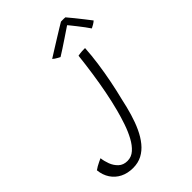

<svg xmlns="http://www.w3.org/2000/svg" viewBox="-508 -785 1167 1167"><g transform="rotate(-45 75.0 -202.0)"><path d="M-74.5 268Q-121 268 -156.8 250Q-192.5 232 -214.2 199.2Q-236 166.5 -240.5 122Q-232 115.5 -219.8 108.5Q-207.5 101.5 -194.8 95.5Q-182 89.5 -173 85.5Q-170 113 -158.8 142.8Q-147.5 172.5 -125.5 193Q-103.5 213.5 -68.5 213.5Q-34.5 213.5 -8 190Q18.5 166.5 39.2 128Q60 89.5 75.8 43.2Q91.5 -3 103.5 -48.5Q119 -107.5 132 -174Q145 -240.5 155.2 -310.5Q165.5 -380.5 173 -449.5Q180 -451 189.8 -452.2Q199.5 -453.5 208 -454Q223.5 -455 234 -454.5Q230.5 -394.5 221.2 -328.8Q212 -263 199 -198Q186 -133 171.5 -75.5Q160 -21 145 29.8Q130 80.5 110 123.8Q90 167 63.5 199.5Q37 232 3 250Q-31 268 -74.5 268ZM281.5 -671Q297.5 -652.5 316.8 -628.5Q336 -604.5 355.2 -580.2Q374.5 -556 389.5 -536Q380 -527.5 369 -521Q358 -514.5 347.5 -509.5Q339 -523 324.2 -542.5Q309.5 -562 294 -581.8Q278.5 -601.5 266.8 -616Q255 -630.5 252 -633.5H260.5Q256 -630.5 235.2 -616.5Q214.5 -602.5 186.8 -584Q159 -565.5 132.8 -548.2Q106.5 -531 90 -521Q86 -523 76.5 -528Q67 -533 58.2 -539Q49.5 -545 46 -549Q71.5 -565 101.8 -584Q132 -603 161.2 -621Q190.5 -639 212.8 -652.8Q235 -666.5 244 -671.5Q248.5 -671.5 255.2 -671.8Q262 -672 269.2 -671.8Q276.5 -671.5 281.5 -671Z"/></g></svg>

Font: Grandstander Thin ExtraLight
Style: Italic
Weight: 250
Italic angle: -15°
Version: Version 1.200